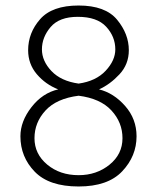

<svg xmlns="http://www.w3.org/2000/svg" viewBox="-20 -663 569 696"><path d="M265 -643Q362 -643 404.5 -591.5Q447 -540 447 -481Q447 -430 413 -393.5Q379 -357 339 -339Q392 -326 433.5 -279Q475 -232 475 -169Q475 -97 423 -42Q371 13 265 13Q158 13 106 -40.5Q54 -94 54 -169Q54 -223 94 -274.5Q134 -326 191 -339Q145 -357 113.5 -394Q82 -431 82 -481Q82 -544 125.5 -593.5Q169 -643 265 -643ZM262 -602Q195 -602 163.5 -565Q132 -528 132 -484Q132 -442 166.5 -405.5Q201 -369 265 -360Q328 -369 363 -406.5Q398 -444 398 -484Q398 -530 365 -566Q332 -602 262 -602ZM265 -316Q185 -306 145 -262.5Q105 -219 105 -162Q105 -105 151 -66.5Q197 -28 265 -28Q330 -28 377 -66Q424 -104 424 -162Q424 -219 384 -262.5Q344 -306 265 -316Z"/></svg>

Font: Palanquin Thin
Style: Regular
Weight: 250
Designer: Pria Ravichandran
Version: Version 1.001